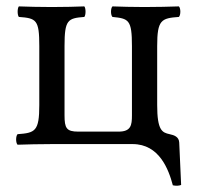

<svg xmlns="http://www.w3.org/2000/svg" viewBox="-20 -451 617 601"><path d="M225 -39C188 -39 182 -50 182 -90V-307C182 -389 192 -394 244 -398C249 -404 249 -425 244 -431C219 -430 182 -429 142 -429C102 -429 67 -430 39 -431C34 -425 34 -404 39 -398C94 -394 103 -389 103 -307V-122C103 -40 90 -35 35 -31C29 -25 29 -4 35 2C65 1 103 0 143 0H395C479 0 508 80 521 129C530 131 539 131 547 128L541 -5C540 -23 525 -28 511 -31C488 -36 472 -42 472 -122V-307C472 -389 485 -394 540 -398C546 -404 546 -425 540 -431C510 -430 472 -429 432 -429C392 -429 362 -430 332 -431C326 -425 326 -404 332 -398C383 -393 393 -389 393 -307V-90C393 -59 390 -39 351 -39Z"/></svg>

Font: Libertinus Serif
Style: Regular
Weight: 400
Designer: Philipp H. Poll, Khaled Hosny
Foundry: Caleb Maclennan
Version: Version 7.050;RELEASE